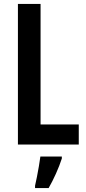

<svg xmlns="http://www.w3.org/2000/svg" viewBox="-20 -785 436 975"><path d="M71 -51V-765H186V-153H380V-51ZM294 20Q282 57 264 97Q246 137 227 170H158V158Q162 140 167.5 113.5Q173 87 177.5 59Q182 31 185 10H294Z"/></svg>

Font: Noto Sans Tamil UI ExtraCondensed SemiBold
Style: Regular
Weight: 600
Width: 2
Designer: Jelle Bosma - Monotype Design Team
Foundry: Monotype Imaging Inc.
Version: Version 2.004; ttfautohint (v1.8.4.7-5d5b)